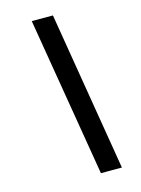

<svg xmlns="http://www.w3.org/2000/svg" viewBox="-131 -816 758 1035"><g transform="rotate(-15 248.0 -298.0)"><path d="M417 146H299.8L151.9 -742.2H270Z"/></g></svg>

Font: Cadman
Style: Bold Italic
Weight: 700
Italic angle: -12°
Designer: Paul James MIller
Foundry: High-Logic / Made with FontCreator
Version: Version 2.114;March 28, 2021;FontCreator 13.0.0.2683 64-bit